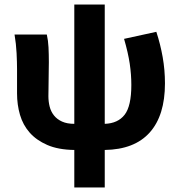

<svg xmlns="http://www.w3.org/2000/svg" viewBox="-20 -648 792 845"><path d="M307 177V12Q236 11 188 -10Q140 -31 110.5 -64.5Q81 -98 68 -142.5Q55 -187 55 -237V-344Q55 -373 53 -414Q51 -455 44 -496H186Q192 -470 193.5 -439.5Q195 -409 195 -374Q195 -359 194.5 -339Q194 -319 194 -298.5Q194 -278 193.5 -258.5Q193 -239 193 -225Q193 -201 198.5 -179Q204 -157 217.5 -140Q231 -123 253 -113Q275 -103 307 -103V-628H441V-103Q499 -105 528.5 -143Q558 -181 558 -274Q558 -320 551 -367.5Q544 -415 526 -477L668 -508Q686 -453 696 -396.5Q706 -340 706 -281Q706 -140 639 -65Q572 10 441 12V177Z"/></svg>

Font: hySource Sans Pro
Style: Bold
Weight: 700
Designer: Paul D. Hunt
Foundry: Adobe Systems Incorporated
Version: Version 2.021;PS 2.000;hotconv 1.0.86;makeotf.lib2.5.63406